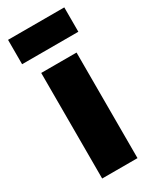

<svg xmlns="http://www.w3.org/2000/svg" viewBox="-186 -766 665 819"><g transform="rotate(-30 146.5 -356.5)"><path d="M8 -593H285V-713H8ZM60 0H234V-520H60Z"/></g></svg>

Font: Fixel Display ExtraBold
Style: Regular
Weight: 800
Designer: AlfaBravo + MacPaw
Foundry: Kyrylo Tkachov, Marchela Mozhyna, Serhii Makarenko, Maria Weinstein, Zakhar Kryvoshyya
Version: Version 1.211